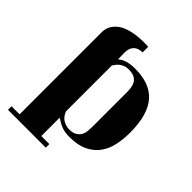

<svg xmlns="http://www.w3.org/2000/svg" viewBox="-238 -814 1182 1182"><g transform="rotate(45 352.5 -223.0)"><path d="M30 189H100V-526Q100 -538 103 -553.5Q106 -569 116 -585.5Q126 -602 144 -617.5Q162 -633 191.5 -644.5Q221 -656 264 -662Q307 -668 366 -665V-616Q328 -616 308 -595.5Q288 -575 288 -538L289 -479Q314 -499 342 -506Q370 -513 405 -513Q466 -513 513.5 -496.5Q561 -480 594 -444Q627 -408 644 -350.5Q661 -293 661 -212Q661 -157 650.5 -106Q640 -55 612 -15.5Q584 24 536.5 47.5Q489 71 414 71Q374 71 346 60Q318 49 289 29V189H359V220H30ZM289 -26Q303 10 328.5 24.5Q354 39 381 39Q413 39 431 28Q449 17 458 1Q467 -15 469 -34.5Q471 -54 471 -70V-379Q471 -434 448.5 -458Q426 -482 381 -482Q360 -482 345 -476Q330 -470 319.5 -461.5Q309 -453 301.5 -443Q294 -433 289 -425Z"/></g></svg>

Font: Cafe24 ClassicType
Style: Regular
Weight: 400
Designer: Cafe24 thkim, hmlim, mnelim & 4IR
Foundry: Cafe24
Version: Version 1.000